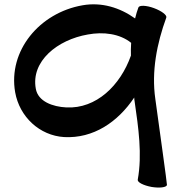

<svg xmlns="http://www.w3.org/2000/svg" viewBox="-20 -590 828 874"><path d="M610 -556C604 -540 599 -523 595 -506C525 -556 442 -581 356 -566C160 -532 16 -359 49 -170C69 -58 160 27 272 34C405 41 516 -34 591 -146C591 -139 592 -133 593 -127C610 -9 628 113 607 228C605 240 633 254 670 261C707 267 738 263 740 252C741 248 705 -8 687 -140C669 -265 694 -392 737 -510C741 -521 716 -540 681 -553C646 -566 614 -567 610 -556ZM282 -101C220 -104 153 -128 143 -186C120 -311 241 -409 380 -433C450 -446 525 -437 577 -395C576 -375 575 -355 576 -337C528 -201 418 -94 282 -101Z"/></svg>

Font: Nupuram Expanded Bold
Style: Regular
Weight: 700
Width: 7
Designer: Santhosh Thottingal (santhosh.thottingal@gmail.com)
Foundry: SMC
Version: Version 1.000